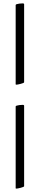

<svg xmlns="http://www.w3.org/2000/svg" viewBox="-20 -738 240 1142"><path d="M123.5 -249Q123 -244.1 103.3 -239.3Q83.5 -234.4 78.1 -234.4Q75.7 -234.4 74.5 -235.1Q73.2 -235.8 73 -236.6Q72.8 -237.3 73 -239.5Q73.2 -241.7 73.2 -242.2V-705.1Q72.3 -710.9 78.1 -712.9Q94.7 -717.8 115.7 -717.8Q119.6 -717.8 121.6 -716.3Q123.5 -714.8 123.5 -713.4V-711.9ZM73.2 376V-101.6Q72.3 -107.4 78.1 -109.4Q94.7 -114.3 115.7 -114.3Q119.6 -114.3 121.6 -112.8Q123.5 -111.3 123.5 -109.9V-108.4V369.1Q123 374 103.3 378.9Q83.5 383.8 78.1 383.8Q75.7 383.8 74.5 383.1Q73.2 382.3 73 381.6Q72.8 380.9 73 378.7Q73.2 376.5 73.2 376Z"/></svg>

Font: Amiri
Style: Regular
Weight: 400
Designer: Khaled Hosny
Version: Version 000.108